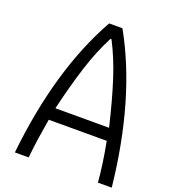

<svg xmlns="http://www.w3.org/2000/svg" viewBox="-162 -1032 1007 1147"><g transform="rotate(20 341.5 -458.5)"><path d="M67.1 0Q125 -545.6 332.7 -916.7H417.3Q625 -545.6 682.9 0H595.1Q585.3 -117.8 559.2 -252.6H190.8Q187.5 -232.4 181 -193Q174.5 -153.6 170.6 -128.3Q166.7 -102.9 162.1 -67.1Q157.6 -31.2 154.9 0ZM545.6 -330.7Q507.8 -490.2 469.4 -610.7Q431 -731.1 378.3 -832.7H371.7Q319 -731.1 280.6 -610.7Q242.2 -490.2 204.4 -330.7Z"/></g></svg>

Font: TypoPRO Monoid
Style: Regular
Weight: 400
Width: 4
Monospace: yes
Designer: Andreas Larsen (@larsenwork)
Version: Version 0.61